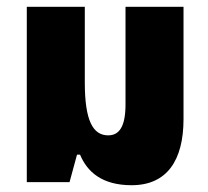

<svg xmlns="http://www.w3.org/2000/svg" viewBox="-20 -537 614 566"><path d="M368 9C472 9 521 -64 521 -186V-517H350V-229C350 -163 331 -138 299 -138C254 -138 230 -181 230 -294V-517H59V0H185L207 -81H216C237 -31 280 9 368 9Z"/></svg>

Font: Noto Sans Thai UI Cond Blk
Style: Regular
Weight: 900
Width: 3
Designer: Monotype Design Team
Foundry: Monotype Imaging Inc.
Version: Version 2.000